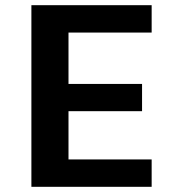

<svg xmlns="http://www.w3.org/2000/svg" viewBox="-20 -720 690 740"><path d="M101 0V-700H564.5V-594.5H244V-396.5H527.5V-291.5H244V-105.5H564.5V0Z"/></svg>

Font: Trispace Thin SemiBold
Style: Regular
Weight: 600
Version: Version 1.210